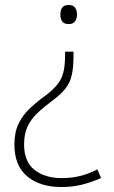

<svg xmlns="http://www.w3.org/2000/svg" viewBox="-20 -561 457 773"><path d="M290 -503Q290 -486 282 -475Q274 -464 257 -464Q238 -464 230.5 -475Q223 -486 223 -503Q223 -520 230.5 -530.5Q238 -541 257 -541Q274 -541 282 -530.5Q290 -520 290 -503ZM276 -337Q276 -290 269 -259Q262 -228 243.5 -204.5Q225 -181 191 -156Q155 -129 129.5 -104.5Q104 -80 90.5 -51Q77 -22 77 21Q77 90 119 123Q161 156 228 156Q268 156 302.5 147.5Q337 139 372 121L387 156Q344 174 307.5 183Q271 192 227 192Q141 192 89.5 149Q38 106 38 21Q38 -28 54.5 -62.5Q71 -97 100 -124.5Q129 -152 168 -180Q195 -201 211.5 -221.5Q228 -242 235 -269.5Q242 -297 242 -340V-353H276Z"/></svg>

Font: Noto Sans Lao UI ExtLt
Style: Regular
Weight: 200
Designer: Monotype Design Team
Foundry: Monotype Imaging Inc.
Version: Version 2.000; ttfautohint (v1.8.4.7-5d5b)